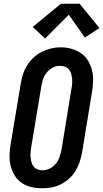

<svg xmlns="http://www.w3.org/2000/svg" viewBox="-20 -999 552 1027"><path d="M205 8Q175 8 147 1.5Q119 -5 96 -21Q73 -37 58.5 -60.5Q44 -84 37 -111.5Q30 -139 31 -168.5Q32 -198 37 -228L91 -552Q95 -578 103 -602.5Q111 -627 125.5 -650Q140 -673 160 -691.5Q180 -710 204.5 -722Q229 -734 254 -740Q279 -746 305 -746Q335 -746 362.5 -738Q390 -730 413 -714.5Q436 -699 450.5 -675Q465 -651 472 -623.5Q479 -596 478 -566.5Q477 -537 472 -507L419 -183Q414 -157 406 -132.5Q398 -108 384 -85Q370 -62 349.5 -43.5Q329 -25 305 -13Q281 -1 255.5 3.5Q230 8 205 8ZM207 -88Q227 -88 246 -97.5Q265 -107 278.5 -123.5Q292 -140 298.5 -159.5Q305 -179 309 -198L362 -523Q365 -537 366 -551Q367 -565 365.5 -578.5Q364 -592 360.5 -605Q357 -618 348.5 -628Q340 -638 327 -642.5Q314 -647 300 -647Q280 -647 261.5 -637Q243 -627 230 -611Q217 -595 210.5 -575.5Q204 -556 201 -537L147 -212Q145 -198 143.5 -184Q142 -170 143.5 -157Q145 -144 148.5 -131Q152 -118 160 -108Q168 -98 180.5 -93Q193 -88 207 -88ZM221 -793 155 -855 306 -979H406L512 -849L434 -798L348 -920Z"/></svg>

Font: Iosevka Gothic
Style: Bold Italic
Weight: 700
Italic angle: -9°
Monospace: yes
Designer: Belleve Invis
Foundry: Belleve Invis
Version: Version 15.5.1; ttfautohint (v1.8.4)